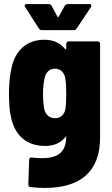

<svg xmlns="http://www.w3.org/2000/svg" viewBox="-20 -720 550 942"><path d="M356 -580 426 -685C431 -693 428 -700 419 -700H313C307 -700 301 -697 298 -692L268 -638C266 -635 264 -635 262 -638L233 -692C230 -698 224 -700 218 -700H111C105 -700 101 -698 101 -693C101 -691 102 -689 103 -686L171 -580C174 -575 179 -572 185 -572H342C348 -572 353 -575 356 -580ZM305 -505V-482C305 -478 302 -476 299 -480C274 -511 239 -525 198 -525C107 -525 50 -468 34 -374C34 -372 34 -370 33 -368C27 -345 24 -294 24 -261C24 -230 26 -177 32 -156C50 -49 117 -4 201 -4C241 -4 274 -16 298 -44C301 -48 305 -52 305 -52C305 23 269 56 186 56C171 56 154 55 136 53C128 52 123 56 123 64L119 186C119 193 123 198 131 198C155 201 179 202 201 202C368 202 471 127 471 -44V-505C471 -512 466 -517 459 -517H317C310 -517 305 -512 305 -505ZM301 -185C296 -158 278 -140 249 -140C222 -140 203 -158 197 -185C193 -207 191 -231 191 -260C191 -288 194 -315 199 -338C205 -364 222 -383 249 -383C277 -383 295 -365 300 -337C304 -315 305 -292 305 -261C305 -230 304 -207 301 -185Z"/></svg>

Font: Barlow Semi Condensed ExtraBold
Style: Regular
Weight: 800
Width: 4
Designer: Jeremy Tribby
Foundry: Tribby Type
Version: Version 1.422;hotconv 1.0.109;makeotfexe 2.5.65596